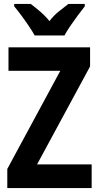

<svg xmlns="http://www.w3.org/2000/svg" viewBox="-20 -954 502 974"><path d="M445 0H17V-97L286 -595H23V-714H437V-617L168 -120H445ZM156 -774Q145 -794 126.5 -821.5Q108 -849 88 -876Q68 -903 52 -922V-934H136Q156 -919 182 -897Q208 -875 231 -847Q253 -876 279 -896.5Q305 -917 327 -934H410V-922Q395 -903 375 -876Q355 -849 336.5 -822Q318 -795 307 -774Z"/></svg>

Font: Noto Sans Sinhala UI Condensed
Style: Bold
Weight: 700
Width: 3
Designer: Jelle Bosma - Monotype Design Team
Foundry: Monotype Imaging Inc.
Version: Version 2.006; ttfautohint (v1.8.4.7-5d5b)